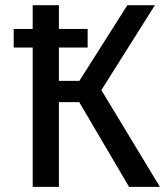

<svg xmlns="http://www.w3.org/2000/svg" viewBox="-20 -727 655 747"><path d="M582.6 -706.7 374.4 -376.4 602.1 0H482.1L288.2 -329.7H209.2V0H107.2V-542.1H33.3V-614.4H107.2V-706.7H209.2V-614.4H321V-542.1H209.2V-412.3H288.7L475.4 -706.7Z"/></svg>

Font: Fira Code Fixed Retina
Style: Regular
Weight: 450
Monospace: yes
Designer: Carrois Corporate, Edenspiekermann AG, Nikita Prokopov
Foundry: Carrois Corporate, Edenspiekermann AG, Nikita Prokopov
Version: Version 5.002